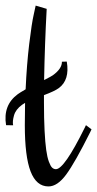

<svg xmlns="http://www.w3.org/2000/svg" viewBox="-96 -670 349 690"><path d="M114.7 -353Q100.1 -342.3 62 -328.1V-300.8Q62 -243.2 64.2 -200.2Q66.4 -157.2 70.1 -131.1Q73.7 -105 79.6 -89.1Q85.4 -73.2 91.3 -67.6Q97.2 -62 105 -62Q134.8 -62 208 -210L212.9 -220.2L232.9 -205.1L228 -194.8Q173.3 -85.4 141.8 -42.7Q110.4 0 78.1 0Q34.7 0 13.9 -54Q-6.8 -107.9 -6.8 -220.2Q-6.8 -249.5 -5.9 -300.3Q-9.8 -298.3 -16.6 -293.5Q-39.6 -276.9 -45.7 -255.1Q-51.8 -233.4 -48.8 -219.7L-74.2 -220.2Q-85.9 -292 -32.2 -331.5Q-26.4 -335.9 -3.9 -349.1Q0 -437 9 -512.2Q18.1 -587.4 25.4 -618.7L32.2 -649.9L71.8 -638.2Q64.9 -512.2 62.5 -382.3Q89.4 -396 93.8 -399.4Q127 -423.3 126.5 -448.2L144 -448.7Q155.3 -382.3 114.7 -353Z"/></svg>

Font: Rochester
Style: Regular
Weight: 400
Designer: Gillian Fisher
Foundry: Font Diner, Inc DBA Sideshow
Version: Version 1.005